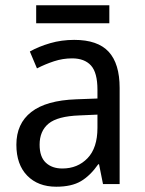

<svg xmlns="http://www.w3.org/2000/svg" viewBox="-20 -748 548 727"><path d="M261 -597Q350 -597 391.5 -552Q433 -507 433 -415V-51H370L355 -126H352Q322 -83 286.5 -62Q251 -41 193 -41Q124 -41 83 -83Q42 -125 42 -200Q42 -280 98.5 -324Q155 -368 269 -372L349 -375V-408Q349 -473 324.5 -500Q300 -527 253 -527Q218 -527 184.5 -516Q151 -505 120 -489L93 -553Q127 -572 170 -584.5Q213 -597 261 -597ZM281 -311Q198 -308 164 -280Q130 -252 130 -200Q130 -154 153.5 -132Q177 -110 216 -110Q274 -110 311.5 -149Q349 -188 349 -264V-314ZM394 -728V-660H117V-728Z"/></svg>

Font: Noto Sans Tamil UI SemiCondensed
Style: Regular
Weight: 400
Width: 4
Designer: Jelle Bosma - Monotype Design Team
Foundry: Monotype Imaging Inc.
Version: Version 2.004; ttfautohint (v1.8.4.7-5d5b)